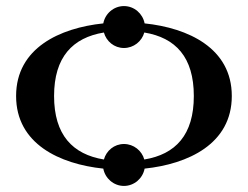

<svg xmlns="http://www.w3.org/2000/svg" viewBox="-20 -547 816 632"><path d="M33 -231C33 -73 177 -7 320 8C326 40 354 65 388 65C422 65 450 40 456 8C599 -7 743 -73 743 -231C743 -389 599 -455 456 -470C450 -502 422 -527 388 -527C354 -527 326 -502 320 -470C177 -455 33 -389 33 -231ZM158 -231C158 -359 219 -423 322 -440C330 -411 356 -389 388 -389C420 -389 447 -411 455 -440C558 -423 618 -359 618 -231C618 -103 558 -39 455 -22C447 -51 420 -73 388 -73C356 -73 330 -51 322 -22C219 -39 158 -103 158 -231Z"/></svg>

Font: Monomakh Unicode
Style: Regular
Weight: 400
Version: Version 1.2